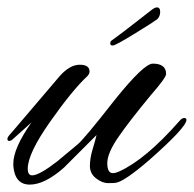

<svg xmlns="http://www.w3.org/2000/svg" viewBox="-34 -488 524 519"><path d="M280 6Q275 7 258.5 7Q242 7 225.5 -6Q209 -19 209 -39.5Q209 -60 216.5 -85Q224 -110 227 -123L139 -35Q87 11 46.5 11Q6 11 2 -40Q2 -43 2 -46Q2 -87 51 -157L2 -113Q-4 -107 -9 -107Q-14 -107 -14 -112.5Q-14 -118 -4 -128L128 -283Q155 -313 181.5 -313Q208 -313 208 -295Q208 -288 202 -282Q162 -245 101.5 -159Q41 -73 41 -32Q41 -14 53 -14Q72 -14 121 -52L175 -97Q191 -109 277 -219Q355 -316 379 -316Q415 -316 415 -288Q415 -278 373 -230Q316 -161 286 -117.5Q256 -74 256 -47Q256 -20 271 -20Q278 -20 287 -24Q359 -56 452 -162Q458 -169 464 -169Q470 -169 470 -164Q470 -144 369 -55Q304 1 280 6ZM267 -378Q298 -400 373 -459Q384 -468 390 -468Q399 -468 399 -456Q399 -444 391 -436Q382 -429 330 -397Q278 -365 271 -365Q264 -365 264 -370Q264 -375 267 -378Z"/></svg>

Font: Alex Brush
Style: Regular
Weight: 400
Designer: Robert E. Leuschke
Foundry: Robert E. Leuschke
Version: Version 1.003